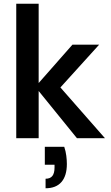

<svg xmlns="http://www.w3.org/2000/svg" viewBox="-20 -740 596 1028"><path d="M392 0 169 -275 368 -501H511L262 -226V-319L542 0ZM67 0V-720H187V0ZM224 268V217Q249 217 260.5 202Q272 187 272 157V142H220V46H324Q332 70 335 94Q338 118 338 138Q338 201 309 234.5Q280 268 224 268Z"/></svg>

Font: DM Sans 18pt SemiBold
Style: Regular
Weight: 600
Designer: Colophon Foundry, Jonny Pinhorn
Foundry: Colophon Foundry
Version: Version 4.004;gftools[0.9.30]